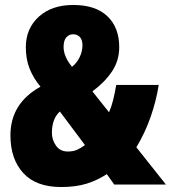

<svg xmlns="http://www.w3.org/2000/svg" viewBox="-20 -743 688 773"><path d="M275 -723Q365 -723 412.5 -677.5Q460 -632 460 -553Q460 -499 431 -455.5Q402 -412 352 -375L419 -291Q428 -311 435 -338.5Q442 -366 448 -401H619Q609 -337 586.5 -272.5Q564 -208 529 -150L648 0H440L410 -42Q372 -17 328.5 -3.5Q285 10 226 10Q125 10 73.5 -46.5Q22 -103 22 -198Q22 -327 143 -394Q114 -429 99 -467Q84 -505 84 -553Q84 -628 136 -675.5Q188 -723 275 -723ZM274 -605Q258 -605 247 -592.5Q236 -580 236 -554Q236 -515 270 -474Q290 -490 301 -513.5Q312 -537 312 -560Q312 -583 301.5 -594Q291 -605 274 -605ZM221 -294Q189 -265 189 -208Q189 -180 205.5 -156.5Q222 -133 253 -133Q275 -133 290.5 -140Q306 -147 322 -159Z"/></svg>

Font: Noto Sans Kannada ExtraCondensed Black
Style: Regular
Weight: 900
Width: 2
Designer: Jelle Bosma - Monotype Design Team
Foundry: Monotype Imaging Inc.
Version: Version 2.005; ttfautohint (v1.8.4.7-5d5b)